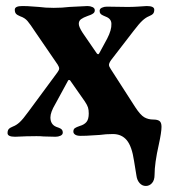

<svg xmlns="http://www.w3.org/2000/svg" viewBox="-20 -449 561 636"><path d="M432 133 424 84Q417 36 400 15.5Q383 -5 354 -5Q331 -5 310 -2Q303 -2 285 -0.5Q267 1 247 1Q235 1 229 -3Q223 -7 223 -13Q223 -21 228 -24.5Q233 -28 245 -32Q259 -36 266.5 -45Q274 -54 274 -73Q274 -85 271.5 -93Q269 -101 261 -113L212 -183Q211 -184 209 -184Q207 -184 206 -183L163 -104Q147 -77 147 -60Q147 -37 166 -29Q169 -28 175.5 -25.5Q182 -23 185 -19.5Q188 -16 188 -10Q188 -3 180.5 0.5Q173 4 164 4L124 3Q115 2 101 2Q69 2 30 4Q5 4 5 -8Q5 -17 9 -21.5Q13 -26 23 -30Q34 -34 45 -44Q56 -54 74 -79L170 -209Q176 -217 176 -222Q176 -227 171 -235L97 -343Q80 -369 71 -379.5Q62 -390 47 -395Q37 -399 33 -403.5Q29 -408 29 -417Q29 -429 54 -429Q72 -429 87.5 -427.5Q103 -426 109 -426Q130 -423 158 -423Q186 -423 210 -426Q261 -429 270 -429Q279 -429 286.5 -425.5Q294 -422 294 -415Q294 -409 290 -405.5Q286 -402 279.5 -399.5Q273 -397 270 -396Q256 -391 248.5 -385.5Q241 -380 241 -370Q241 -360 254 -340L300 -273Q302 -270 304.5 -269.5Q307 -269 309 -273L335 -321Q350 -350 349 -370Q349 -387 330 -394Q328 -395 322 -397.5Q316 -400 313 -403.5Q310 -407 310 -413Q310 -420 317.5 -423.5Q325 -427 334 -427L402 -426Q420 -426 435 -427L466 -429Q491 -429 491 -417Q491 -408 487 -403.5Q483 -399 473 -395Q463 -391 452 -381Q441 -371 422 -346L348 -250Q341 -240 341 -234Q341 -229 347 -220L428 -94Q445 -68 458 -60.5Q471 -53 488 -53Q502 -53 508.5 -48Q515 -43 515 -29Q515 -11 506 30Q492 92 492 130Q492 148 483.5 157.5Q475 167 463 167Q451 167 442.5 157.5Q434 148 432 133Z"/></svg>

Font: EB Garamond ExtraBold
Style: Regular
Weight: 800
Designer: Georg Duffner and Octavio Pardo
Foundry: Georg Duffner
Version: Version 1.000